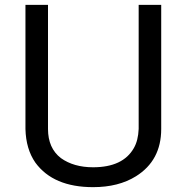

<svg xmlns="http://www.w3.org/2000/svg" viewBox="-20 -749 762 792"><path d="M552 -729H645V-217Q645 -87 541 -22Q469 23 364 23Q200 23 126 -78Q87 -134 85 -217V-729H178V-217Q178 -138 231 -97Q284 -59 364 -59Q487 -59 532 -138Q550 -169 552 -217Z"/></svg>

Font: Ekushey Lal Sabuj
Style: Regular
Weight: 400
Designer: Al Mamun Sumon
Foundry: Al Mamun Sumon
Version: Version 1.0